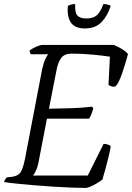

<svg xmlns="http://www.w3.org/2000/svg" viewBox="-27 -925 650 945"><path d="M396 0Q370 0 329 -1.5Q288 -3 240 -6Q192 -9 144.5 -13Q97 -17 57 -21Q17 -25 -7 -29Q-3 -43 7 -52L33 -55Q62 -59 74 -76.5Q86 -94 96 -143L180 -582Q187 -615 196 -634Q205 -653 211 -658H125Q123 -660 121 -665Q119 -670 119 -676Q125 -682 137.5 -688.5Q150 -695 162.5 -699.5Q175 -704 181 -704H532Q551 -697 572 -684.5Q593 -672 603 -659Q589 -606 573 -561Q557 -516 543 -501Q532 -496 521.5 -500Q511 -504 507 -507L514 -646Q483 -651 430 -656Q377 -661 326 -661Q290 -661 274.5 -640Q259 -619 252 -584L214 -390Q280 -391 327 -392.5Q374 -394 426 -400L432 -392Q427 -373 421.5 -360Q416 -347 411 -341H204L162 -123Q157 -99 149 -83Q141 -67 135 -61H405L483 -217Q496 -217 506.5 -212.5Q517 -208 518 -205Q515 -185 508 -155.5Q501 -126 492.5 -95.5Q484 -65 477 -41Q468 -34 452.5 -24.5Q437 -15 421.5 -8Q406 -1 396 0ZM391 -785Q340 -785 321 -815.5Q302 -846 307 -896Q312 -899 321.5 -902Q331 -905 343 -905Q341 -863 354 -848.5Q367 -834 398 -834Q430 -834 448 -848.5Q466 -863 482 -905Q495 -905 505 -902Q515 -899 518 -896Q502 -846 472 -815.5Q442 -785 391 -785Z"/></svg>

Font: Texturina 72pt 72pt Light
Style: Italic
Weight: 300
Italic angle: -11°
Designer: Guillermo Torres Carreño
Foundry: Omnibus-Type
Version: Version 1.002; ttfautohint (v1.8.3)